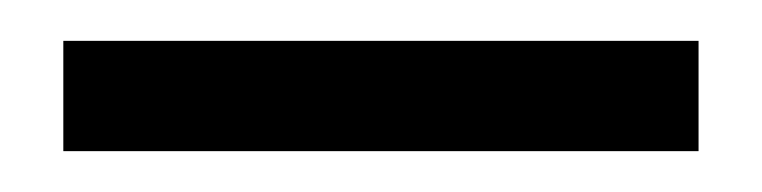

<svg xmlns="http://www.w3.org/2000/svg" viewBox="-20 -621 373 94"><path d="M11 -547V-601H322V-547Z"/></svg>

Font: Belleza
Style: Regular
Weight: 400
Designer: Eduardo Rodriguez Tunni
Foundry: Eduardo Rodriguez Tunni
Version: Version 1.003; ttfautohint (v1.8.4.7-5d5b)